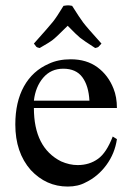

<svg xmlns="http://www.w3.org/2000/svg" viewBox="-20 -682 478 716"><path d="M106.4 -279.3Q106.4 -130.9 208 -80.1Q239.3 -66.4 269.5 -66.4Q313.5 -66.4 345.7 -89.8Q377 -112.3 400.4 -172.9L416 -163.1Q408.2 -109.4 376.5 -66.4Q344.7 -23.4 299.8 -2Q271.5 13.7 232.4 13.7Q152.3 13.7 94.7 -47.9Q37.1 -113.3 37.1 -217.8Q37.1 -301.8 69.3 -359.9Q101.6 -418 162.1 -444.3Q197.3 -460.9 244.1 -460.9Q302.7 -460.9 343.3 -431.2Q383.8 -401.4 403.3 -351.6Q416 -320.3 416 -279.3ZM313.5 -306.6Q310.5 -362.3 287.1 -394Q263.7 -425.8 215.8 -425.8Q169.9 -425.8 141.1 -392.1Q112.3 -358.4 106.4 -306.6ZM249 -660.2Q277.3 -615.2 290.5 -597.7Q303.7 -580.1 358.4 -519.5Q349.6 -509.8 347.2 -507.3Q344.7 -504.9 335 -502.9Q291 -531.2 278.3 -541.5Q265.6 -551.8 232.4 -585.9Q190.4 -543.9 177.2 -533.7Q164.1 -523.4 127.9 -502.9Q118.2 -504.9 115.7 -507.3Q113.3 -509.8 106.4 -519.5Q163.1 -583 177.2 -600.6Q191.4 -618.2 216.8 -660.2Q228.5 -662.1 233.9 -662.1Q239.3 -662.1 249 -660.2Z"/></svg>

Font: Menaion Unicode
Style: Regular
Weight: 400
Designer: Aleksandr Andreev
Foundry: Ponomar Technologies, Inc.
Version: 2.0